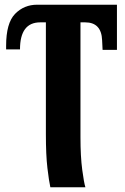

<svg xmlns="http://www.w3.org/2000/svg" viewBox="-20 -556 530 816"><path d="M194 240H343Q337 222 329.5 165.5Q322 109 322 27V-461H342Q411 -461 414 -385L416 -344H477V-536H138Q82 -536 44 -497Q6 -458 6 -361V-346H65Q65 -461 151 -461H175V14Q175 103 181.5 158Q188 213 194 240Z"/></svg>

Font: Noto Serif ExtraCondensed Extra
Style: Regular
Weight: 800
Width: 3
Designer: Monotype Design Team
Foundry: Monotype Imaging Inc.
Version: Version 1.002